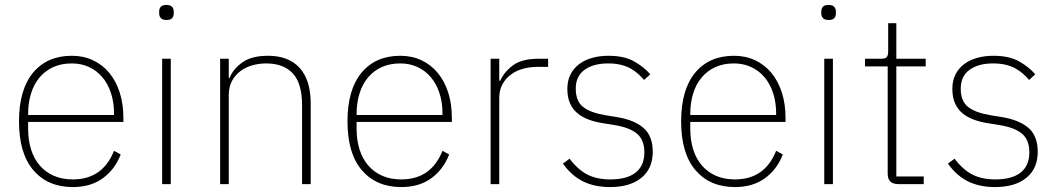

<svg xmlns="http://www.w3.org/2000/svg" viewBox="-20 -746 4283 778"><path d="M275 12Q174 12 115.5 -56Q57 -124 57 -254Q57 -383 114 -451.5Q171 -520 271 -520Q318 -520 356.5 -502Q395 -484 422.5 -451Q450 -418 465 -371.5Q480 -325 480 -268V-252H94V-225Q94 -178 106 -140Q118 -102 141.5 -75Q165 -48 198.5 -33.5Q232 -19 275 -19Q396 -19 442 -135L469 -120Q446 -60 397 -24Q348 12 275 12ZM271 -489Q229 -489 196.5 -474.5Q164 -460 141 -433Q118 -406 106 -368Q94 -330 94 -284V-280H442V-286Q442 -332 429.5 -369.5Q417 -407 394.5 -433.5Q372 -460 340.5 -474.5Q309 -489 271 -489Z M655 -665Q639 -665 632 -672.5Q625 -680 625 -691V-700Q625 -711 631.5 -718.5Q638 -726 654 -726Q670 -726 677 -718.5Q684 -711 684 -700V-691Q684 -680 677.5 -672.5Q671 -665 655 -665ZM637 -508H672V0H637Z M872 0V-508H907V-430H910Q925 -467 962.5 -493.5Q1000 -520 1066 -520Q1150 -520 1194.5 -470.5Q1239 -421 1239 -326V0H1204V-320Q1204 -408 1166.5 -448.5Q1129 -489 1058 -489Q1029 -489 1001.5 -481Q974 -473 953 -457Q932 -441 919.5 -417Q907 -393 907 -361V0Z M1606 12Q1505 12 1446.5 -56Q1388 -124 1388 -254Q1388 -383 1445 -451.5Q1502 -520 1602 -520Q1649 -520 1687.5 -502Q1726 -484 1753.5 -451Q1781 -418 1796 -371.5Q1811 -325 1811 -268V-252H1425V-225Q1425 -178 1437 -140Q1449 -102 1472.5 -75Q1496 -48 1529.5 -33.5Q1563 -19 1606 -19Q1727 -19 1773 -135L1800 -120Q1777 -60 1728 -24Q1679 12 1606 12ZM1602 -489Q1560 -489 1527.5 -474.5Q1495 -460 1472 -433Q1449 -406 1437 -368Q1425 -330 1425 -284V-280H1773V-286Q1773 -332 1760.5 -369.5Q1748 -407 1725.5 -433.5Q1703 -460 1671.5 -474.5Q1640 -489 1602 -489Z M1968 0V-508H2003V-419H2007Q2023 -455 2059 -481.5Q2095 -508 2163 -508H2201V-475H2157Q2126 -475 2098 -467Q2070 -459 2049 -443Q2028 -427 2015.5 -403.5Q2003 -380 2003 -349V0Z M2452 12Q2389 12 2342.5 -11Q2296 -34 2261 -83L2288 -103Q2322 -58 2360.5 -38.5Q2399 -19 2453 -19Q2521 -19 2556 -47Q2591 -75 2591 -128Q2591 -179 2561.5 -204Q2532 -229 2471 -239L2428 -246Q2394 -251 2366.5 -261Q2339 -271 2319.5 -287.5Q2300 -304 2289.5 -328Q2279 -352 2279 -386Q2279 -419 2291.5 -444Q2304 -469 2326.5 -486Q2349 -503 2379.5 -511.5Q2410 -520 2445 -520Q2509 -520 2549 -497.5Q2589 -475 2615 -445L2590 -422Q2579 -435 2565.5 -447Q2552 -459 2535 -468.5Q2518 -478 2495.5 -483.5Q2473 -489 2444 -489Q2384 -489 2348.5 -463Q2313 -437 2313 -387Q2313 -336 2343 -312.5Q2373 -289 2434 -279L2477 -272Q2548 -261 2586.5 -228.5Q2625 -196 2625 -131Q2625 -63 2579 -25.5Q2533 12 2452 12Z M2958 12Q2857 12 2798.5 -56Q2740 -124 2740 -254Q2740 -383 2797 -451.5Q2854 -520 2954 -520Q3001 -520 3039.5 -502Q3078 -484 3105.5 -451Q3133 -418 3148 -371.5Q3163 -325 3163 -268V-252H2777V-225Q2777 -178 2789 -140Q2801 -102 2824.5 -75Q2848 -48 2881.5 -33.5Q2915 -19 2958 -19Q3079 -19 3125 -135L3152 -120Q3129 -60 3080 -24Q3031 12 2958 12ZM2954 -489Q2912 -489 2879.5 -474.5Q2847 -460 2824 -433Q2801 -406 2789 -368Q2777 -330 2777 -284V-280H3125V-286Q3125 -332 3112.5 -369.5Q3100 -407 3077.5 -433.5Q3055 -460 3023.5 -474.5Q2992 -489 2954 -489Z M3338 -665Q3322 -665 3315 -672.5Q3308 -680 3308 -691V-700Q3308 -711 3314.5 -718.5Q3321 -726 3337 -726Q3353 -726 3360 -718.5Q3367 -711 3367 -700V-691Q3367 -680 3360.5 -672.5Q3354 -665 3338 -665ZM3320 -508H3355V0H3320Z M3620 0Q3577 0 3577 -42V-477H3485V-508H3551Q3568 -508 3573.5 -515Q3579 -522 3579 -539V-652H3612V-508H3731V-477H3612V-31H3723V0Z M4012 12Q3949 12 3902.5 -11Q3856 -34 3821 -83L3848 -103Q3882 -58 3920.5 -38.5Q3959 -19 4013 -19Q4081 -19 4116 -47Q4151 -75 4151 -128Q4151 -179 4121.5 -204Q4092 -229 4031 -239L3988 -246Q3954 -251 3926.5 -261Q3899 -271 3879.5 -287.5Q3860 -304 3849.5 -328Q3839 -352 3839 -386Q3839 -419 3851.5 -444Q3864 -469 3886.5 -486Q3909 -503 3939.5 -511.5Q3970 -520 4005 -520Q4069 -520 4109 -497.5Q4149 -475 4175 -445L4150 -422Q4139 -435 4125.5 -447Q4112 -459 4095 -468.5Q4078 -478 4055.5 -483.5Q4033 -489 4004 -489Q3944 -489 3908.5 -463Q3873 -437 3873 -387Q3873 -336 3903 -312.5Q3933 -289 3994 -279L4037 -272Q4108 -261 4146.5 -228.5Q4185 -196 4185 -131Q4185 -63 4139 -25.5Q4093 12 4012 12Z"/></svg>

Font: IBM Plex Sans KR ExtraLight
Style: Regular
Weight: 200
Designer: Mike Abbink; Paul van der Laan; Pieter van Rosmalen; Wujin Sim; Chorong Kim; Dohee Lee;
Foundry: Sandoll Inc.
Version: Version 1.001